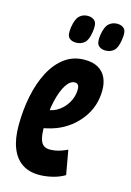

<svg xmlns="http://www.w3.org/2000/svg" viewBox="-117 -810 601 879"><g transform="rotate(15 184.0 -370.5)"><path d="M100.6 -284.8Q114.6 -285.2 131.5 -289.2Q148.4 -293.2 160.4 -299.6Q192.2 -317.4 210.6 -348.1Q229 -378.8 229.4 -411.6Q229.4 -428.6 223.9 -435Q218.4 -441.4 208.8 -441.4Q187.4 -441.8 168.6 -413.5Q149.8 -385.2 137.5 -333.1Q125.2 -281 124.4 -210.2Q124 -172.6 129.9 -151.8Q135.8 -131 147.6 -122.9Q159.4 -114.8 175.4 -114.8Q187.8 -114.8 200.9 -116.8Q214 -118.8 228.6 -123.8Q243.2 -128.8 259 -136.2L279.4 -21Q252.2 -4.8 219.7 2.6Q187.2 10 158.8 10Q110.6 10 77.5 -12.6Q44.4 -35.2 27.4 -78.6Q10.4 -122 10.4 -184.2Q10.4 -258 24 -324.6Q37.6 -391.2 64.7 -442.8Q91.8 -494.4 132.1 -523.8Q172.4 -553.2 226 -553.2Q265 -553.2 290.1 -538.6Q315.2 -524 327.2 -498.4Q339.2 -472.8 339.2 -439.2Q339.2 -363 295.4 -304.3Q251.6 -245.6 182.6 -218.2Q158.4 -209 131.8 -203.5Q105.2 -198 77.8 -197.6ZM304.9 -618.5Q283.5 -618.5 271.4 -631.3Q259.2 -644.1 264.8 -681.7Q271.1 -721.8 287.6 -736.5Q304 -751.1 326.7 -751.1Q349.5 -751.1 361 -737.8Q372.4 -724.5 366.1 -685.9Q360.5 -646.5 344.4 -632.5Q328.3 -618.5 304.9 -618.5ZM165.4 -618.5Q143.3 -618.5 131.8 -631.3Q120.4 -644.1 126 -681.7Q132.3 -721.2 148.2 -736.2Q164.2 -751.1 187.2 -751.1Q209.3 -751.1 221.5 -737.8Q233.6 -724.5 227.3 -685.9Q221.7 -646.5 205.3 -632.5Q188.8 -618.5 165.4 -618.5Z"/></g></svg>

Font: Georama
Style: Italic
Weight: 400
Width: 2
Italic angle: -9°
Designer: Jean-Baptiste Levee
Foundry: Production Type
Version: Version 1.000